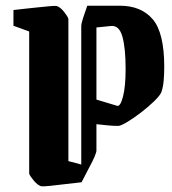

<svg xmlns="http://www.w3.org/2000/svg" viewBox="-20 -640 600 671"><path d="M82 -530 27 -550V-605Q44 -607 67.5 -609.5Q91 -612 114.5 -614.5Q138 -617 155.5 -618.5Q173 -620 178 -619Q191 -615 204 -598.5Q217 -582 219 -574V-77L264 -65V-548Q264 -558 270.5 -577.5Q277 -597 285 -620H399Q473 -620 513.5 -573Q554 -526 554 -406Q554 -381 552 -358Q550 -335 544 -318Q539 -306 519 -286.5Q499 -267 473 -247Q447 -227 424.5 -213.5Q402 -200 393 -200Q374 -200 355 -202Q336 -204 317 -206V-114Q317 -108 310.5 -92.5Q304 -77 293 -57L265 -3Q243 -1 212 3Q181 7 155.5 9.5Q130 12 124 11Q111 7 97.5 -9.5Q84 -26 82 -33ZM390 -270Q401 -268 410 -303Q419 -338 419 -399Q419 -473 407.5 -513Q396 -553 366 -549L317 -544V-292Z"/></svg>

Font: Grenze Gotisch
Style: Bold
Weight: 700
Designer: Renata Polastri
Foundry: Omnibus-Type
Version: Version 1.001